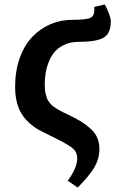

<svg xmlns="http://www.w3.org/2000/svg" viewBox="-20 -609 530 863"><path d="M334 -420.9Q298.8 -420.9 271.7 -408.9Q244.6 -397 227.8 -378.2Q210.9 -359.4 200.2 -333.3Q189.5 -307.1 185.3 -281.5Q181.2 -255.9 181.2 -228Q181.2 -215.3 182.1 -204.6Q183.1 -193.8 186 -184.3Q189 -174.8 190.9 -167.7Q192.9 -160.6 198.7 -153.3Q204.6 -146 208 -141.4Q211.4 -136.7 220 -130.6Q228.5 -124.5 232.7 -121.6Q236.8 -118.7 248.3 -112.5Q259.8 -106.4 264.6 -104Q269.5 -101.6 283.2 -95.2Q319.8 -77.6 343 -63.5Q366.2 -49.3 387 -30.8Q407.7 -12.2 417.2 10.3Q426.8 32.7 426.8 61Q426.8 103.5 404.3 142.6Q381.8 181.6 329.1 233.9L284.2 203.1Q327.1 146 327.1 103Q327.1 75.7 308.6 59.1Q290 42.5 231 13.2Q166 -18.6 150.9 -27.3Q87.4 -65.9 64.5 -122.6Q47.9 -163.1 47.9 -217.8Q47.9 -288.6 68.1 -346.4Q88.4 -404.3 123.8 -441.9Q159.2 -479.5 205.8 -499.8Q252.4 -520 306.2 -520Q370.1 -520 388.4 -529.8Q406.7 -539.6 403.8 -578.1L451.2 -588.9Q478 -536.6 478 -513.2Q478 -457.5 445.1 -439.2Q412.1 -420.9 334 -420.9Z"/></svg>

Font: Literata Book
Style: Bold Italic
Weight: 700
Italic angle: -3°
Designer: Latin by Veronika Burian and Jose Scaglione. Greek by Irene Vlachou. Cyrillic by Vera Evstafieva
Foundry: TypeTogether
Version: Version 1.003;PS 001.003;hotconv 1.0.88;makeotf.lib2.5.64775